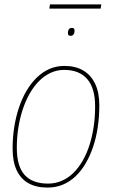

<svg xmlns="http://www.w3.org/2000/svg" viewBox="-20 -838 522 868"><path d="M195 10Q144 10 109 -9.5Q74 -29 55.5 -68Q37 -107 37 -166Q37 -217 44.5 -264Q52 -311 66 -352.5Q80 -394 100.5 -428.5Q121 -463 147 -488Q173 -513 204 -526.5Q235 -540 271 -540Q321 -540 356 -519.5Q391 -499 410 -459.5Q429 -420 429 -362Q429 -311 422 -263.5Q415 -216 401 -174.5Q387 -133 367 -99Q347 -65 321 -40.5Q295 -16 263.5 -3Q232 10 195 10ZM197 -8Q230 -8 259 -20.5Q288 -33 311.5 -56Q335 -79 353.5 -111Q372 -143 384.5 -182Q397 -221 403.5 -265Q410 -309 410 -357Q410 -440 374 -481Q338 -522 270 -522Q238 -522 209.5 -509Q181 -496 157 -472Q133 -448 114.5 -415.5Q96 -383 83 -344Q70 -305 63 -261Q56 -217 56 -170Q56 -86 91.5 -47Q127 -8 197 -8ZM300 -676Q293 -676 290 -679Q287 -682 287 -687Q287 -695 288.5 -700Q290 -705 294 -708.5Q298 -712 304 -712Q312 -712 314.5 -708.5Q317 -705 317 -699Q317 -693 315.5 -688Q314 -683 310 -679.5Q306 -676 300 -676ZM203 -799 206 -818H438L435 -799Z"/></svg>

Font: Georama ExtraCondensed Thin Thin
Style: Italic
Weight: 250
Italic angle: -9°
Version: Version 1.001